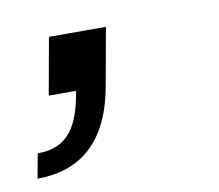

<svg xmlns="http://www.w3.org/2000/svg" viewBox="-58 -147 379 332"><g transform="rotate(-10 132.0 19.0)"><path d="M-8 95 -16 138C58 138 111 98 128 0L146 -100H46L28 0H76C66 60 46 95 -8 95Z"/></g></svg>

Font: Uncut Sans
Style: Italic
Weight: 400
Italic angle: -10°
Designer: Kasper Nordkvist
Foundry: Uncut Type
Version: Version 1.111;FEAKit 1.0